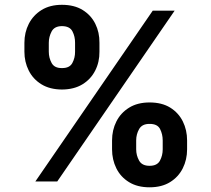

<svg xmlns="http://www.w3.org/2000/svg" viewBox="-20 -773 899 818"><path d="M457.4 -136.7V-174.8Q457.4 -218.7 475.8 -255.4Q494.2 -292.1 530.1 -314.3Q565.9 -336.5 617.2 -336.5Q669.7 -336.5 705.2 -314.5Q740.7 -292.4 758.9 -255.7Q777.1 -218.9 777.1 -174.8V-136.7Q777.1 -92.9 758.7 -56Q740.2 -19.1 704.6 2.9Q668.9 25 617.2 25Q565.4 25 529.6 2.9Q493.8 -19.1 475.6 -56Q457.4 -92.9 457.4 -136.7ZM560.2 -174.8V-136.7Q560.2 -111.1 572.6 -88.8Q585 -66.5 617.2 -66.6Q649.5 -66.5 661.4 -88.5Q673.2 -110.5 673.2 -136.7V-174.8Q673.2 -201 662 -223.2Q650.8 -245.4 617.2 -245.1Q585.4 -245.4 572.8 -223.2Q560.2 -201 560.2 -174.8ZM84 -552.7V-590.8Q84 -635 102.8 -671.7Q121.6 -708.4 157.3 -730.5Q193.1 -752.5 243.8 -752.5Q296.3 -752.5 332 -730.5Q367.8 -708.4 386 -671.7Q404.2 -635 403.7 -590.8V-552.7Q404.2 -508.8 385.5 -472.1Q366.8 -435.4 331.2 -413.7Q295.5 -391.9 243.8 -391.6Q192 -391.9 156.3 -414Q120.6 -436 102.3 -472.7Q84 -509.4 84 -552.7ZM187.9 -590.8V-552.7Q187.9 -526.6 200 -504.5Q212.1 -482.5 243.8 -483Q276.4 -482.5 288.2 -504.5Q300.1 -526.6 299.8 -552.7V-590.8Q300.1 -617 288.7 -639.3Q277.3 -661.6 243.8 -661.7Q211.9 -661.6 199.9 -638.9Q187.9 -616.1 187.9 -590.8ZM130.7 0 630.7 -727.5H724L224 0Z"/></svg>

Font: Inter V
Style: 
Weight: 400
Designer: Rasmus Andersson
Foundry: rsms
Version: Version 4.000;git-a3f224843